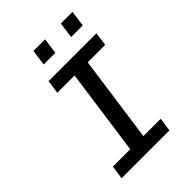

<svg xmlns="http://www.w3.org/2000/svg" viewBox="-248 -982 1095 1095"><g transform="rotate(-45 300.0 -434.5)"><path d="M71 0 83 -82H223L296 -604H157L168 -686H554L543 -604H402L329 -82H469L457 0ZM216 -773 229 -869H323L310 -773ZM437 -773 450 -869H544L531 -773Z"/></g></svg>

Font: Chivo Mono
Style: Italic
Weight: 400
Italic angle: -8.05°
Monospace: yes
Version: Version 1.008